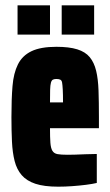

<svg xmlns="http://www.w3.org/2000/svg" viewBox="-20 -694 415 722"><path d="M199 8Q146 8 113 -3Q80 -14 61.5 -35.5Q43 -57 35 -88.5Q27 -120 25 -161.5Q23 -203 23 -254Q23 -321 27 -370Q31 -419 47.5 -452Q64 -485 98.5 -501.5Q133 -518 192 -518Q240 -518 270.5 -508.5Q301 -499 317.5 -479Q334 -459 341.5 -428Q349 -397 350.5 -353.5Q352 -310 352 -254V-212H168Q168 -177 169.5 -157Q171 -137 177 -127Q183 -117 196 -114.5Q209 -112 234 -112Q245 -112 262.5 -112.5Q280 -113 302 -114Q324 -115 344 -115V-6Q327 -2 303 1Q279 4 252 6Q225 8 199 8ZM217 -294V-309Q217 -339 216 -357Q215 -375 213.5 -383.5Q212 -392 206.5 -394.5Q201 -397 192 -397Q184 -397 179 -394.5Q174 -392 171.5 -383Q169 -374 168.5 -356Q168 -338 168 -309H230ZM46 -564V-674H168V-564ZM212 -564V-674H334V-564Z"/></svg>

Font: Saira ExtraCondensed Black
Style: Regular
Weight: 900
Width: 2
Designer: Hector Gatti with collaboration of the Omnibus-Type team
Foundry: Omnibus-Type
Version: Version 1.101